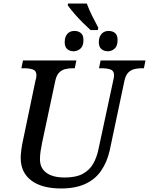

<svg xmlns="http://www.w3.org/2000/svg" viewBox="-20 -1056 843 1086"><path d="M492 -886Q470 -906 446 -930Q422 -954 400.5 -979Q379 -1004 363 -1026L365 -1036H471Q482 -1005 500.5 -967.5Q519 -930 536 -899L533 -886ZM397 -766Q374 -766 360 -778.5Q346 -791 346 -817Q346 -847 360.5 -864Q375 -881 401 -881Q423 -881 437.5 -869Q452 -857 452 -830Q452 -795 434.5 -780.5Q417 -766 397 -766ZM590 -766Q568 -766 553.5 -778.5Q539 -791 539 -817Q539 -847 554 -864Q569 -881 594 -881Q617 -881 631 -869Q645 -857 645 -830Q645 -795 628 -780.5Q611 -766 590 -766ZM326 10Q216 10 156.5 -35.5Q97 -81 97 -163Q97 -179 100.5 -207Q104 -235 108 -252L181 -602Q184 -609 185 -618Q186 -627 186 -631Q186 -656 166 -663Q146 -670 114 -670H101L110 -714H412L403 -670H390Q368 -670 348.5 -665Q329 -660 314.5 -645.5Q300 -631 293 -600L218 -248Q213 -224 209.5 -200.5Q206 -177 206 -156Q206 -105 242.5 -78.5Q279 -52 346 -52Q410 -52 448.5 -73Q487 -94 507.5 -130.5Q528 -167 537 -212L621 -603Q623 -609 624 -618Q625 -627 625 -631Q625 -656 605 -663Q585 -670 553 -670H540L549 -714H803L794 -670H781Q759 -670 739.5 -665Q720 -660 705.5 -645.5Q691 -631 684 -600L601 -207Q586 -140 552.5 -91Q519 -42 463 -16Q407 10 326 10Z"/></svg>

Font: ET Text
Style: Italic
Weight: 470
Italic angle: -12°
Designer: Monotype Design Team
Foundry: Monotype Imaging Inc.
Version: Version 2.009